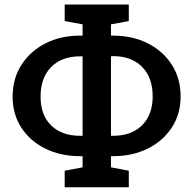

<svg xmlns="http://www.w3.org/2000/svg" viewBox="-20 -771 833 832"><path d="M260.3 40.5V-31.2L337.9 -45.9V-94.2H327.6Q242.7 -94.2 176.5 -127Q110.4 -159.7 72.5 -217.8Q34.7 -275.9 34.7 -352.1Q34.7 -429.7 72.5 -489.3Q110.4 -548.8 176.5 -582.8Q242.7 -616.7 327.6 -616.7H337.9V-665.5L260.3 -679.7V-751.5H538.1V-679.7L460.9 -665.5V-616.7H469.2Q554.2 -616.7 620.6 -583Q687 -549.3 724.9 -490Q762.7 -430.7 762.7 -353Q762.7 -276.9 724.6 -218.5Q686.5 -160.2 620.4 -127.2Q554.2 -94.2 469.2 -94.2H460.9V-45.9L538.1 -31.2V40.5ZM460.9 -182.6H470.2Q549.8 -182.6 595.7 -228.3Q641.6 -273.9 641.6 -353Q641.6 -434.6 595.7 -481.2Q549.8 -527.8 470.2 -527.8L460.9 -526.9ZM327.6 -182.6H337.9V-526.9H327.6Q247.1 -526.9 201.4 -480.2Q155.8 -433.6 155.8 -352.1Q155.8 -272.9 201.4 -227.8Q247.1 -182.6 327.6 -182.6Z"/></svg>

Font: Roboto Slab Medium
Style: Regular
Weight: 500
Designer: Google
Version: Version 2.001; ttfautohint (v1.8.3)